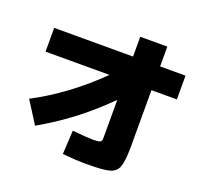

<svg xmlns="http://www.w3.org/2000/svg" viewBox="-131 -906 1126 1068"><g transform="rotate(20 432.0 -372.0)"><path d="M435.1 -498H56.6V-638.7H523.4V-755.9H683.6V-638.7H834V-498H683.6V-160.2Q683.1 -76.7 670.2 -42.7Q657.2 -8.8 618.4 1.7Q579.6 12.2 484.4 11.7H464.8Q439.9 11.7 413.3 10Q386.7 8.3 341.8 3.9L349.6 -136.7Q441.9 -127.9 467.8 -127.9Q493.2 -127.9 504.6 -130.1Q516.1 -132.3 520 -138.7Q523.9 -145 523.4 -158.2V-382.3Q433.1 -292 339.8 -220.9Q246.6 -149.9 142.6 -90.8L60.5 -220.7Q156.7 -270.5 252.7 -341.6Q348.6 -412.6 435.1 -498Z"/></g></svg>

Font: Pretendard GOV Black
Style: Regular
Weight: 900
Designer: Base glyphs from Inter by Rasmus Andersson; Hangeul glyphs from Noto Sans CJK(Source Han Sans) by Jang Soo-young and Kan
Foundry: Kil Hyung-jin
Version: Version 1.309